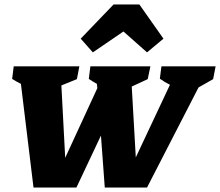

<svg xmlns="http://www.w3.org/2000/svg" viewBox="-20 -834 979 854"><path d="M129 0 73 -461Q53 -471 34 -483L41 -539H333L322 -482L253 -454L270 -132L413 -442L411 -461Q393 -471 375 -483L382 -539H649L637 -482L566 -449L584 -134L736 -457Q713 -468 691 -484L698 -539H939L928 -482L863 -445L634 0H446L429 -231L320 0ZM600 -814 707 -662 634 -601 529 -694 393 -601 339 -662 485 -814Z"/></svg>

Font: Piazzolla SC ExtraBold
Style: Italic
Weight: 800
Italic angle: -11.3°
Designer: Juan Pablo del Peral
Foundry: Huerta Tipografica
Version: Version 1.330